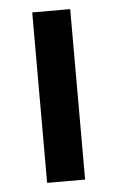

<svg xmlns="http://www.w3.org/2000/svg" viewBox="-45 -573 369 606"><g transform="rotate(-5 140.0 -270.0)"><path d="M80 0V-540H200.3V0Z"/></g></svg>

Font: Manrope
Style: Regular
Weight: 400
Designer: Mikhail Sharanda
Foundry: Mikhail Sharanda
Version: Version 4.503